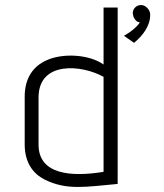

<svg xmlns="http://www.w3.org/2000/svg" viewBox="-20 -730 650 762"><path d="M78 -157C78 -85 111 -41 156 -18C245 27 322 11 447 0V-700H391V-474C335 -514 229 -521 163 -490C113 -467 78 -422 78 -346ZM391 -48C262 -27 133 -37 133 -156V-343C133 -490 306 -473 391 -425ZM512 -560C546 -588 577 -627 576 -673C576 -690 559 -709 542 -710C523 -711 508 -697 507 -680C507 -674 508 -656 525 -644L535 -641C535 -641 520 -615 472 -588Z"/></svg>

Font: Advent Pro
Style: Regular
Weight: 400
Designer: Andreas Kalpakidis
Foundry: Andreas Kalpakidis
Version: Version 2.002 2008